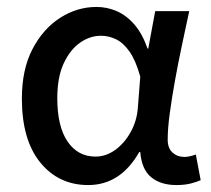

<svg xmlns="http://www.w3.org/2000/svg" viewBox="-20 -521 609 553"><path d="M234 12Q149 12 96 -53Q43 -118 43 -237Q43 -321 73.5 -379.5Q104 -438 153 -469.5Q202 -501 258 -501Q288 -501 316 -489Q344 -477 367 -450.5Q390 -424 405 -381H407L427 -489H525Q515 -442 504 -390.5Q493 -339 484 -289Q475 -239 469 -195Q463 -151 463 -119Q463 -94 477 -81.5Q491 -69 511 -69Q519 -69 527.5 -71Q536 -73 544 -76L558 -2Q547 3 529.5 7.5Q512 12 488 12Q443 12 415.5 -10.5Q388 -33 384 -83H381Q327 12 234 12ZM255 -70Q285 -70 311.5 -89Q338 -108 356 -140Q374 -172 377 -210L384 -300Q371 -347 353 -372.5Q335 -398 314 -408Q293 -418 271 -418Q239 -418 210.5 -398Q182 -378 163.5 -338.5Q145 -299 145 -238Q145 -157 174.5 -113.5Q204 -70 255 -70Z"/></svg>

Font: Source Sans 3 Medium
Style: Regular
Weight: 500
Designer: Paul D. Hunt
Foundry: Adobe
Version: Version 3.052;hotconv 1.1.0;makeotfexe 2.6.0